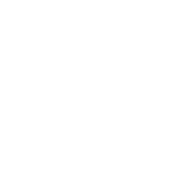

<svg xmlns="http://www.w3.org/2000/svg" viewBox="-28 -28 57 57"><g transform="rotate(45 0.0 0.0)"><path d="M0 0Z"/></g></svg>

Font: WebComponentsIcons
Style: Regular
Weight: 400
Designer: Telerik, A Progress Company
Version: Version 1.7